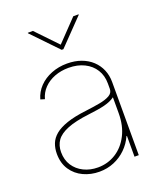

<svg xmlns="http://www.w3.org/2000/svg" viewBox="-141 -847 800 949"><g transform="rotate(-20 259.0 -372.5)"><path d="M218.3 10.7Q173.3 10.7 134.8 -7.1Q96.2 -24.9 72.8 -59.8Q49.3 -94.7 49.3 -145Q49.3 -173.3 58.8 -197.8Q68.4 -222.2 91.3 -241.2Q114.3 -260.3 154.8 -274.2Q195.3 -288.1 257.3 -295.4Q296.9 -300.3 330.8 -306.4Q364.7 -312.5 385 -324Q405.3 -335.4 405.3 -356.9V-384.8Q405.3 -426.8 385.7 -458Q366.2 -489.3 330.8 -506.8Q295.4 -524.4 248.5 -524.4Q208.5 -524.4 174.8 -511.5Q141.1 -498.5 118.2 -474.9Q95.2 -451.2 86.4 -418.5L64.5 -425.3Q74.7 -461.9 101.1 -489.3Q127.4 -516.6 165.8 -531.7Q204.1 -546.9 248.5 -546.9Q289.6 -546.9 322.8 -534.7Q356 -522.5 379.4 -500.5Q402.8 -478.5 415.3 -449Q427.7 -419.4 427.7 -384.8V0H405.3V-109.4H402.8Q386.7 -73.2 359.1 -46.4Q331.5 -19.5 295.7 -4.4Q259.8 10.7 218.3 10.7ZM218.3 -11.7Q270 -11.7 312.5 -38.3Q355 -64.9 380.1 -114Q405.3 -163.1 405.3 -229V-312.5Q395 -304.7 381.1 -298.6Q367.2 -292.5 349.9 -288.1Q332.5 -283.7 310.8 -280.3Q289.1 -276.9 264.2 -273.9Q191.4 -265.1 149.4 -248Q107.4 -231 89.6 -205.6Q71.8 -180.2 71.8 -145Q71.8 -104 91.3 -74.2Q110.8 -44.4 144 -28.1Q177.2 -11.7 218.3 -11.7ZM146 -755.9 252 -645 358.4 -755.9H386.2V-753.4L256.8 -619.6H247.6L119.1 -753.4V-755.9Z"/></g></svg>

Font: Inter 18pt Thin
Style: Regular
Weight: 250
Designer: Rasmus Andersson
Foundry: rsms
Version: Version 4.001;git-66647c0bb